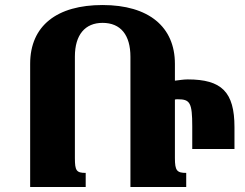

<svg xmlns="http://www.w3.org/2000/svg" viewBox="-20 -744 975 764"><path d="M321 -56C284 -56 278 -65 278 -115V-519C278 -606 319 -653 388 -653C460 -653 499 -605 499 -518V0H721V-56C684 -56 676 -65 676 -115V-348C681 -349 685 -349 687 -349C736 -349 745 -336 745 -241V-151H913V-238C913 -378 862 -428 727 -428C710 -428 694 -425 676 -423V-490C676 -637 572 -724 388 -724C207 -724 100 -642 100 -490V0H321Z"/></svg>

Font: Noto Serif Armenian Extra
Style: Regular
Weight: 800
Designer: Monotype Design Team
Foundry: Monotype Imaging Inc.
Version: Version 1.901